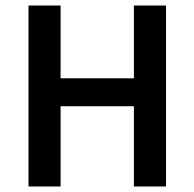

<svg xmlns="http://www.w3.org/2000/svg" viewBox="-20 -674 703 694"><path d="M83 0V-654H199V-391H464V-654H580V0H464V-290H199V0Z"/></svg>

Font: TT Toshiba Sans Medium
Style: Regular
Weight: 500
Designer: Paul D. Hunt
Foundry: Toshiba Corporation
Version: Version 2.020;PS 2.000;hotconv 1.0.86;makeotf.lib2.5.63406